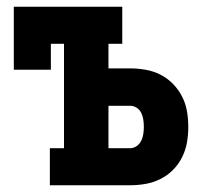

<svg xmlns="http://www.w3.org/2000/svg" viewBox="-20 -550 640 570"><path d="M128 0V-110H170V-420H131V-343H21V-530H343V-420H302V-347H366Q389 -347 412 -343Q435 -339 456 -328.5Q477 -318 493.5 -301Q510 -284 520.5 -263.5Q531 -243 535 -220Q539 -197 539 -173Q539 -150 535 -127Q531 -104 520.5 -83Q510 -62 493.5 -45.5Q477 -29 456 -18.5Q435 -8 412 -4Q389 0 366 0ZM366 -110Q377 -110 386 -116.5Q395 -123 399.5 -132.5Q404 -142 405.5 -152.5Q407 -163 407 -173Q407 -184 405.5 -194.5Q404 -205 399.5 -214.5Q395 -224 386 -230Q377 -236 366 -236H302V-110Z"/></svg>

Font: Iosevka Curly Slab XBdEx
Style: Regular
Weight: 800
Width: 7
Monospace: yes
Designer: Belleve Invis
Foundry: Belleve Invis
Version: Version 11.0.0; ttfautohint (v1.8.3)